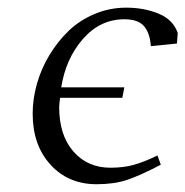

<svg xmlns="http://www.w3.org/2000/svg" viewBox="-20 -472 482 499"><path d="M64.9 -176.8Q64.9 -214.8 75.9 -253.9Q86.9 -293 108.2 -328.4Q129.4 -363.8 158.2 -391.6Q187 -419.4 226.1 -435.8Q265.1 -452.1 308.1 -452.1Q354.5 -452.1 392.3 -436.5Q430.2 -420.9 441.9 -386.2L439.9 -358.9L372.1 -352.1Q369.6 -386.2 354.2 -404.1Q338.9 -421.9 303.2 -421.9Q240.2 -421.9 195.6 -370.8Q150.9 -319.8 139.2 -245.1H303.2L297.9 -217.8H136.2Q133.8 -200.2 133.8 -193.8Q133.8 -120.6 170.7 -78.4Q207.5 -36.1 267.1 -36.1Q301.3 -36.1 328.1 -43.7Q355 -51.3 389.2 -67.9L397.9 -43.9Q343.8 -15.6 310.1 -4.4Q276.4 6.8 231 6.8Q157.7 6.8 111.3 -43.9Q64.9 -94.7 64.9 -176.8Z"/></svg>

Font: Dehuti
Style: Italic
Weight: 400
Version: Version 1.2